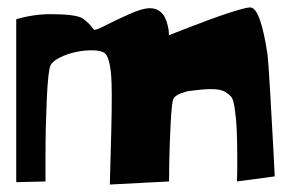

<svg xmlns="http://www.w3.org/2000/svg" viewBox="-20 -489 784 519"><path d="M23.9 3.4V-437Q70.3 -450.7 116.7 -450.7Q186.5 -450.7 203.6 -439Q221.2 -426.8 233.4 -409.2Q235.8 -405.3 263.4 -419.4Q291 -433.6 328.4 -450.4Q365.7 -467.3 387.2 -466.8Q401.4 -466.3 411.6 -458.7Q421.9 -451.2 426.5 -440.4Q431.2 -429.7 433.6 -419.2Q436 -408.7 436.5 -401.4V-393.6Q444.3 -397 457.8 -402.1Q471.2 -407.2 506.1 -420.7Q541 -434.1 569.1 -444.1Q597.2 -454.1 623.8 -461.9Q650.4 -469.7 657.7 -468.8Q684.6 -465.8 703.1 -341.8Q705.1 -327.1 710 -244.9Q714.8 -162.6 718.8 -87.4L722.7 -12.2L620.6 1.5Q620.6 -6.8 621.1 -21Q621.6 -35.2 621.3 -71.8Q621.1 -108.4 619.9 -137.7Q618.7 -167 614.7 -194.1Q610.8 -221.2 605 -227.5Q590.3 -243.2 573.5 -246.3Q556.6 -249.5 527.8 -247.1Q505.9 -245.1 493.9 -243.4Q481.9 -241.7 467.5 -236.1Q453.1 -230.5 448.7 -221.7Q444.3 -213.4 441.4 -157.5Q438.5 -101.6 437.5 -49.8L437 1.5L276.9 9.8Q278.8 -61 280.8 -134.3Q283.7 -250.5 280.3 -287.6Q275.9 -335.4 262.7 -345.7Q253.4 -352.5 231.2 -353Q209 -353.5 185.8 -348.6Q162.6 -343.8 142.3 -333.7Q122.1 -323.7 116.7 -312.5Q109.9 -298.3 106.4 -220Q103 -141.6 103 -70.3V1.5Z"/></svg>

Font: Some Time Later
Style: Regular
Weight: 400
Version: Version 003.300